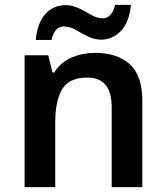

<svg xmlns="http://www.w3.org/2000/svg" viewBox="-20 -769 682 789"><path d="M191.9 -605C200.2 -641.6 216.8 -660.2 242.7 -660.2C258.3 -660.2 274.4 -655.8 290.5 -646.5C323.2 -628.4 357.4 -606 394 -606C426.8 -606 454.6 -618.2 477.5 -642.6C500.5 -667 513.7 -702.6 518.1 -749H453.1C444.3 -712.4 427.2 -693.8 401.9 -693.8C387.2 -693.8 371.6 -698.2 355.5 -707.5C322.8 -725.6 288.1 -748 251 -748C184.1 -748 134.8 -699.2 127 -605ZM371.1 -551.8C336.9 -551.8 304.7 -545.4 274.4 -532.7C244.1 -519.5 220.2 -499 203.1 -471.2H195.8L178.2 -542H81.1V0H207V-265.1C207 -324.2 216.3 -370.1 235.4 -402.3C253.9 -434.1 288.6 -450.2 338.9 -450.2C405.8 -450.2 439 -409.7 439 -328.1V0H564.9V-353C564.9 -422.9 547.9 -473.6 513.7 -504.9C479 -536.1 431.6 -551.8 371.1 -551.8Z"/></svg>

Font: Noto Reveo Sans
Style: Regular
Weight: 600
Designer: Monotype Design Team
Foundry: Monotype Imaging Inc.
Version: Version 2.007